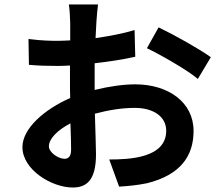

<svg xmlns="http://www.w3.org/2000/svg" viewBox="-20 -793 996 856"><path d="M267 -85C242 -85 198 -112 198 -141C198 -174 236 -213 294 -243C296 -193 297 -150 297 -126C297 -94 284 -85 267 -85ZM402 -425C402 -453 402 -482 402 -511C465 -518 530 -528 583 -540L580 -659C531 -644 468 -632 406 -623C408 -673 411 -723 417 -773H287C290 -756 293 -710 293 -690C293 -674 293 -646 293 -613C273 -612 255 -611 238 -611C204 -611 163 -612 107 -619L109 -504C150 -500 198 -499 241 -499C256 -499 273 -500 292 -501V-422C292 -400 292 -378 293 -356C177 -305 80 -220 80 -137C80 -36 211 43 304 43C365 43 408 12 408 -105C408 -138 405 -210 403 -286C462 -302 523 -312 581 -312C663 -312 721 -274 721 -210C721 -88 556 -82 467 -82L511 39C548 37 591 33 635 24C785 -13 843 -98 843 -209C843 -339 728 -417 583 -417C531 -417 466 -408 402 -392ZM635 -578C694 -550 817 -480 862 -441L920 -538C870 -574 760 -636 687 -671Z"/></svg>

Font: Kinto Sans
Style: Bold
Weight: 700
Designer: Authors: Ryoko NISHIZUKA  (kana & ideographs); Paul D. Hunt (Latin, Greek & Cyrillic); Wenlong ZHANG  (bopomofo); Sandol
Foundry: Adobe Systems Incorporated, ookami Inc.
Version: Version 0.001